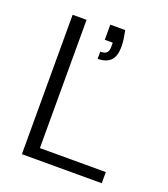

<svg xmlns="http://www.w3.org/2000/svg" viewBox="-132 -811 793 906"><g transform="rotate(20 264.0 -358.5)"><path d="M83 0V-700H153V-56H484V0ZM265 -545V-581Q288 -581 297 -590.5Q306 -600 306 -619V-641H266V-717H341Q346 -692 348.5 -674Q351 -656 351 -637Q351 -587 328.5 -566Q306 -545 265 -545Z"/></g></svg>

Font: DM Sans 10pt Light
Style: Regular
Weight: 300
Version: Version 4.004;gftools[0.9.30]